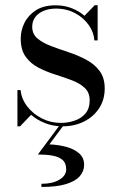

<svg xmlns="http://www.w3.org/2000/svg" viewBox="-20 -490 481 760"><path d="M49 10V-133.5H61.5Q65 -98 88 -68.5Q111 -39 145.8 -21.2Q180.5 -3.5 220.5 -3.5Q249 -3.5 275.5 -12.5Q302 -21.5 318.5 -41.2Q335 -61 335 -92.5Q335 -124 315.2 -142.2Q295.5 -160.5 264.5 -172.2Q233.5 -184 198.5 -195Q163.5 -206 132.5 -222Q101.5 -238 81.8 -265.2Q62 -292.5 62 -337.5Q62 -369.5 76.8 -399.5Q91.5 -429.5 122 -449.2Q152.5 -469 200 -469Q235 -469 264 -457.5Q293 -446 314.5 -427.5L355 -469.5H366.5V-330H353.5Q352 -360.5 332.2 -389.5Q312.5 -418.5 278.5 -437.2Q244.5 -456 201 -456Q175 -456 153.8 -447.5Q132.5 -439 120 -423Q107.5 -407 107.5 -384Q107.5 -355.5 128 -338Q148.5 -320.5 181.5 -308Q214.5 -295.5 251 -283.5Q287.5 -271.5 320.2 -254.2Q353 -237 373.8 -209.8Q394.5 -182.5 394.5 -140Q394.5 -95.5 372.5 -61.8Q350.5 -28 312.8 -9Q275 10 227.5 10Q191.5 10 159.5 -2.2Q127.5 -14.5 103 -35.5L59.5 10ZM144 250V237.5Q188.5 237.5 215.2 221.2Q242 205 242 180.5Q242 155.5 227.5 143Q213 130.5 187.8 126Q162.5 121.5 130 121.5L216.5 5H232.5L175.5 81.5Q211.5 83 242.8 91.5Q274 100 293.5 117.2Q313 134.5 313 162.5Q313 187.5 296 207.2Q279 227 241.8 238.5Q204.5 250 144 250Z"/></svg>

Font: Bodoni Moda 18pt
Style: Regular
Weight: 400
Designer: Owen Earl
Foundry: indestructible type
Version: Version 2.005